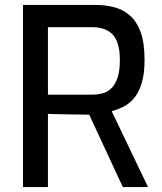

<svg xmlns="http://www.w3.org/2000/svg" viewBox="-20 -757 654 777"><path d="M73 0V-737H368Q406 -737 441.5 -728Q477 -719 505 -695Q533 -671 549 -627.5Q565 -584 565 -514Q565 -457 553 -419Q541 -381 521.5 -358.5Q502 -336 478.5 -324.5Q455 -313 432 -307L579 0H477L341 -293Q326 -293 304.5 -293.5Q283 -294 259.5 -294Q236 -294 213.5 -295Q191 -296 174 -296V0ZM174 -374H352Q376 -374 396 -379.5Q416 -385 431.5 -400.5Q447 -416 456 -443.5Q465 -471 465 -514Q465 -556 456 -582Q447 -608 431 -622Q415 -636 395 -641.5Q375 -647 352 -647H174Z"/></svg>

Font: Exo Thin Medium
Style: Regular
Weight: 500
Version: Version 2.000